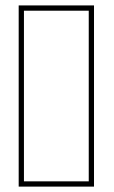

<svg xmlns="http://www.w3.org/2000/svg" viewBox="-20 -692 423 712"><path d="M49.3 0V-671.9H328.6V0ZM68.8 -19.5H309.1V-652.3H68.8Z"/></svg>

Font: Agdasima
Style: Bold
Weight: 700
Width: 3
Designer: The DocRepair Project, Patric King
Foundry: Google
Version: Version 2.002